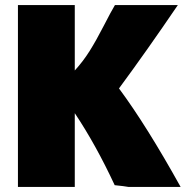

<svg xmlns="http://www.w3.org/2000/svg" viewBox="-20 -725 735 760"><path d="M695 15H489Q473 12 434 8Q359 -153 276 -277V15H51V-705H276V-446Q309 -482 335 -523.5Q361 -565 390.5 -622.5Q420 -680 435 -705H684Q561 -524 451 -375Q560 -228 695 15Z"/></svg>

Font: Repo
Style: ExtraBlack
Weight: 1000
Designer: Stefan Peev
Foundry: Context Ltd
Version: Version 001.000